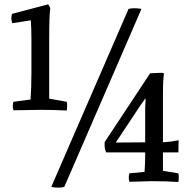

<svg xmlns="http://www.w3.org/2000/svg" viewBox="-20 -837 861 886"><path d="M207 -649.9V-381.8L288.1 -367.2Q291.5 -351.1 288.1 -327.1Q225.1 -330.1 166 -330.1Q126 -330.1 42 -328.1Q36.1 -347.7 42 -367.2L121.1 -377.9Q125 -432.6 125 -504.9V-649.9Q125 -710.9 122.1 -743.2L37.1 -730Q28.8 -749 35.2 -772.9L202.1 -816.9Q210.4 -807.1 211.9 -796.9Q207 -771 207 -649.9ZM647 -43.9Q649.9 -83 649.9 -121.1V-133.8H470.2Q460.9 -149.9 462.9 -181.2L672.9 -499L725.1 -501Q729.5 -501 736.8 -498Q731.9 -468.3 731.9 -397V-181.2H741.2Q769.5 -182.6 804.2 -189.9Q803.2 -169.9 803.2 -133.8H731.9V-48.8L803.2 -37.1Q806.6 -21 803.2 2.9Q749.5 -1 680.2 -1Q657.7 -1 577.1 2Q571.3 -17.6 577.1 -37.1ZM628.9 -352.1 514.2 -179.2 649.9 -180.2V-336.9L651.9 -381.8H649.9ZM632.8 -795.9 276.9 24.9Q266.6 28.8 248 28.8Q228.5 28.8 216.8 24.9L573.2 -795.9Q598.1 -802.2 632.8 -795.9Z"/></svg>

Font: Adamina
Style: Regular
Weight: 400
Designer: Cyreal (www.cyreal.org)
Foundry: Cyreal (www.cyreal.org)
Version: Version 1.010